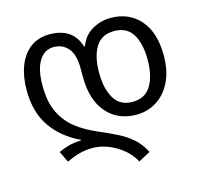

<svg xmlns="http://www.w3.org/2000/svg" viewBox="-112 -671 1106 1046"><g transform="rotate(-15 440.5 -148.0)"><path d="M548 250Q526 208 487.5 177Q449 146 405.5 129.5Q362 113 323 113Q281 113 247 122Q213 131 172 150L142 88Q165 77 195 68Q225 59 271 57V54Q168 5 111.5 -77.5Q55 -160 55 -284Q55 -359 77.5 -418.5Q100 -478 144.5 -512Q189 -546 254 -546Q318 -546 360 -518Q402 -490 419 -433H424Q445 -490 493.5 -518Q542 -546 598 -546Q702 -546 764 -474.5Q826 -403 826 -274Q826 -188 796 -126.5Q766 -65 714.5 -32.5Q663 0 599 0Q496 0 433 -72Q370 -144 370 -274V-323Q370 -400 339 -436.5Q308 -473 257 -473Q205 -473 175 -424.5Q145 -376 145 -286Q145 -191 175.5 -130.5Q206 -70 255.5 -32.5Q305 5 363 30Q421 55 469 78.5Q517 102 553.5 133.5Q590 165 615 214ZM597 -73Q668 -73 701.5 -128Q735 -183 735 -274Q735 -366 702 -419Q669 -472 598 -472Q528 -472 494.5 -419Q461 -366 461 -274Q461 -183 494 -128Q527 -73 597 -73Z"/></g></svg>

Font: Go Noto Kurrent-Regular
Style: Regular
Weight: 400
Designer: Monotype Design Team
Foundry: Monotype Imaging Inc.
Version: Version 2.012; ttfautohint (v1.8.4.7-5d5b)